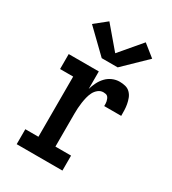

<svg xmlns="http://www.w3.org/2000/svg" viewBox="-188 -878 877 978"><g transform="rotate(30 250.0 -389.0)"><path d="M67 0V-88H144V-442H67V-530H244V-427Q250 -448 260 -468Q270 -488 285 -504Q300 -520 320.5 -529Q341 -538 363 -538Q380 -538 396.5 -534Q413 -530 425 -518Q437 -506 443 -490Q449 -474 452 -457.5Q455 -441 455.5 -424.5Q456 -408 456 -391H356Q356 -398 356 -404.5Q356 -411 354.5 -417.5Q353 -424 350.5 -430.5Q348 -437 343.5 -442Q339 -447 332 -448.5Q325 -450 318 -450Q301 -450 287.5 -439Q274 -428 266.5 -413Q259 -398 255 -381.5Q251 -365 248.5 -348Q246 -331 245 -314.5Q244 -298 244 -281V-88H336V0ZM223 -596 93 -722 163 -778 270 -652 377 -778 447 -722 317 -596Z"/></g></svg>

Font: Iosevka Slab Semibold
Style: Regular
Weight: 600
Monospace: yes
Designer: Belleve Invis
Foundry: Belleve Invis
Version: Version 11.1.1; ttfautohint (v1.8.3)